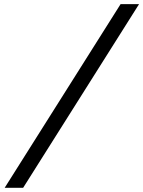

<svg xmlns="http://www.w3.org/2000/svg" viewBox="-20 -806 686 919"><path d="M2.4 92.8 557.1 -786.1H645.5L90.8 92.8Z"/></svg>

Font: Cascadia Mono PL SemiLight
Style: Italic
Weight: 350
Italic angle: -10°
Monospace: yes
Designer: Aaron Bell
Foundry: Saja Typeworks
Version: Version 2404.023; ttfautohint (v1.8.4)